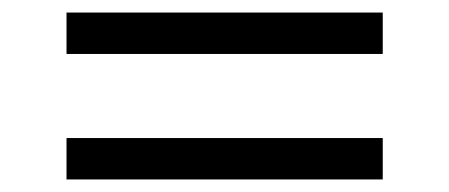

<svg xmlns="http://www.w3.org/2000/svg" viewBox="-20 -406 715 306"><path d="M590 -320V-386H86V-320ZM590 -120V-186H86V-120Z"/></svg>

Font: XITS
Style: Italic
Weight: 400
Italic angle: -16.33°
Designer: MicroPress Inc., with final additions and corrections provided by Coen Hoffman, Elsevier (retired)
Version: Version 1.107